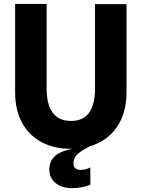

<svg xmlns="http://www.w3.org/2000/svg" viewBox="-20 -748 722 978"><path d="M341 10Q255 10 191.2 -24.2Q127.5 -58.5 92.2 -123.2Q57 -188 57 -279V-728H217.5V-297.5Q217.5 -132 342 -132Q464 -132 464 -297.5V-727H624.5V-279Q624.5 -171.5 574.8 -100Q525 -28.5 438 -3Q396 18 375.2 36.8Q354.5 55.5 354.5 84Q354.5 117.5 391 117.5Q415 117.5 440 105L440.5 192.5Q399 210.5 348 210.5Q295 210.5 263 184.5Q231 158.5 231 114.5Q231 93 240.8 72Q250.5 51 276.2 34.8Q302 18.5 350.5 10Q346 10 341 10Z"/></svg>

Font: Spline Sans
Style: Bold
Weight: 700
Designer: Eben Sorkin, Mirko Velimirovic
Foundry: Sorkin Type
Version: Version 1.000; ttfautohint (v1.8.3)